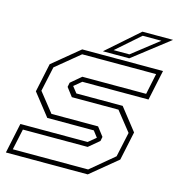

<svg xmlns="http://www.w3.org/2000/svg" viewBox="-103 -779 809 869"><g transform="rotate(15 301.0 -344.0)"><path d="M2.5 0 32.5 -141.5H347.5L384.5 -172L384 -169.5L361 -199.5H143L62 -302.5L90.5 -437L215.5 -540H594L564 -398.5H254L217 -368L217.5 -371L241.5 -340.5H458.5L539.5 -237.5L511 -103L386 0ZM29 -22H382L491 -113L516 -229L444.5 -319H226L195.5 -359L199.5 -379.5L248 -420.5H547L567.5 -518.5H221L110.5 -427.5L85.5 -311.5L156.5 -222H375L406.5 -181L402.5 -161L353.5 -120H50ZM308 -556 458 -688H601.5L431.5 -556ZM353.5 -573.5H427.5L551.5 -670.5H464Z"/></g></svg>

Font: Tourney Thin ExtraLight
Style: Italic
Weight: 250
Italic angle: -12°
Version: Version 1.015